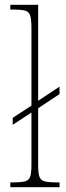

<svg xmlns="http://www.w3.org/2000/svg" viewBox="-20 -780 274 800"><path d="M23 0V-20H33Q68 -20 84.5 -24.5Q101 -29 106 -44.5Q111 -60 111 -95V-311L33 -260V-289L111 -340V-663Q111 -698 106 -714.5Q101 -731 85.5 -735.5Q70 -740 40 -740H23V-760H139V-360L228 -419V-388L139 -329V-95Q139 -60 144 -44.5Q149 -29 165.5 -24.5Q182 -20 218 -20H228V0Z"/></svg>

Font: Noto Serif Sinhala Condensed Thin
Style: Regular
Weight: 100
Width: 3
Designer: Jelle Bosma - Monotype Design Team
Foundry: Monotype Imaging Inc.
Version: Version 2.007; ttfautohint (v1.8.4.7-5d5b)